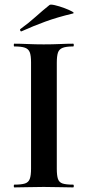

<svg xmlns="http://www.w3.org/2000/svg" viewBox="-20 -815 382 835"><path d="M227 -81Q227 -52 232 -37Q237 -22 252 -17Q267 -12 298 -12Q301 -12 301 -6Q301 0 298 0Q272 0 240 -1Q208 -2 170 -2Q134 -2 101 -1Q68 0 42 0Q40 0 40 -6Q40 -12 42 -12Q73 -12 88.5 -17Q104 -22 109.5 -37Q115 -52 115 -81V-544Q115 -573 109.5 -587.5Q104 -602 88.5 -607.5Q73 -613 42 -613Q40 -613 40 -619Q40 -625 42 -625Q68 -625 101 -623.5Q134 -622 170 -622Q208 -622 240.5 -623.5Q273 -625 298 -625Q301 -625 301 -619Q301 -613 298 -613Q268 -613 252.5 -607Q237 -601 232 -586Q227 -571 227 -542ZM74 -679Q70 -677 68 -682.5Q66 -688 69 -689Q105 -715 135 -742Q165 -769 195 -793Q199 -797 218.5 -792.5Q238 -788 259.5 -780Q281 -772 293.5 -765Q306 -758 296 -756Q229 -740 177 -721Q125 -702 74 -679Z"/></svg>

Font: Cormorant Light
Style: Bold
Weight: 700
Version: Version 4.000